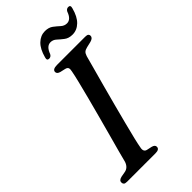

<svg xmlns="http://www.w3.org/2000/svg" viewBox="-267 -946 1017 1017"><g transform="rotate(-45 241.5 -437.5)"><path d="M215.5 -80.5Q208 -49 232.5 -44.5L260 -38.5Q279.5 -33.5 279.5 -19.5Q279.5 0 250 0H37Q22.5 0 17.5 -5Q12.5 -10 12.5 -18Q11.5 -34 34.5 -39.5L64.5 -45Q92.5 -50 103.5 -82Q109 -104.5 120.2 -145.8Q131.5 -187 145.8 -239.5Q160 -292 175.2 -348.2Q190.5 -404.5 204.2 -457.5Q218 -510.5 228.5 -553.2Q239 -596 243.5 -620.5Q247 -635.5 243.5 -643.5Q240 -651.5 226.5 -654.5L198 -661Q178 -666.5 178 -680.5Q178 -700 212.5 -700H423Q437 -700 442 -695.5Q447 -691 447 -683.5Q447 -667.5 423 -661L391 -653.5Q376 -650 368.5 -643.5Q361 -637 356 -621.5Q349 -596 336.8 -550.8Q324.5 -505.5 309.2 -450Q294 -394.5 278.8 -336.5Q263.5 -278.5 250 -226.2Q236.5 -174 227.2 -135.2Q218 -96.5 215.5 -80.5ZM384 -755Q356 -755 338 -768.8Q320 -782.5 305.5 -796Q291 -809.5 272.5 -809.5Q242.5 -809.5 227 -766.5Q220 -752.5 206 -752.5Q189 -752.5 195.5 -773.5Q208.5 -822.5 234.2 -847.2Q260 -872 293 -872Q321 -872 338.8 -858.5Q356.5 -845 371.2 -831.5Q386 -818 405 -818Q435 -818 450 -861Q457 -875 471 -875Q488 -875 481.5 -854Q468.5 -804.5 442.8 -779.8Q417 -755 384 -755Z"/></g></svg>

Font: Fraunces 9pt S000
Style: Italic
Weight: 400
Italic angle: -16°
Version: Version 1.000; ttfautohint (v1.8.3)